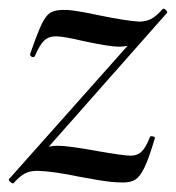

<svg xmlns="http://www.w3.org/2000/svg" viewBox="-30 -417 406 444"><path d="M-9 -3 265 -311Q253 -309 245 -309Q224 -309 163 -322Q117 -333 99 -333Q82 -333 71.5 -322.5Q61 -312 51 -288Q50 -285 46 -285Q43 -285 41 -287.5Q39 -290 40 -293Q57 -342 67 -362.5Q77 -383 89 -389Q101 -395 125 -394Q146 -393 202 -381Q261 -369 291 -367Q307 -367 319 -373Q331 -379 346 -396L348 -397Q351 -397 354.5 -393Q358 -389 356 -387L83 -78Q95 -80 103 -80Q128 -80 199 -67Q257 -57 272 -57Q288 -57 298 -67Q308 -77 317 -101Q318 -102 321 -102Q324 -102 326.5 -100.5Q329 -99 328 -97Q314 -50 304 -29.5Q294 -9 283.5 -2Q273 5 254 5Q230 5 197.5 -0.5Q165 -6 155 -8Q93 -21 56 -22Q40 -22 28 -16Q16 -10 1 7H0Q-3 7 -7 3Q-11 -1 -9 -3Z"/></svg>

Font: CormorantInfant-MediumItalic
Style: Italic
Weight: 500
Italic angle: -10°
Designer: Christian Thalmann (Catharsis Fonts)
Foundry: Catharsis Fonts
Version: Version 3.303